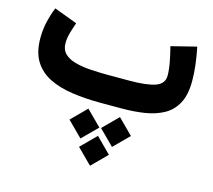

<svg xmlns="http://www.w3.org/2000/svg" viewBox="-106 -546 1116 1007"><g transform="rotate(15 452.0 -42.0)"><path d="M549.3 45.9 630.4 127 549.3 208 468.3 127ZM377.9 45.9 459 127 377.9 208 296.9 127ZM463.4 170.9 544.4 252 463.4 333 382.3 252ZM544.9 0H432.1Q349.1 0 277.6 -10.3Q206.1 -20.5 152.3 -47.1Q98.6 -73.7 68.6 -122.1Q38.6 -170.4 38.6 -247.1Q38.6 -293.5 48.8 -336.9Q59.1 -380.4 74.2 -417L199.7 -370.1Q191.4 -346.7 182.1 -315.2Q172.9 -283.7 172.9 -254.9Q172.9 -219.7 194.3 -198.7Q215.8 -177.7 252.4 -167.7Q289.1 -157.7 335.4 -154.5Q381.8 -151.4 432.1 -151.4H546.4Q641.1 -151.4 687.7 -167.7Q734.4 -184.1 734.4 -228.5Q734.4 -261.7 726.3 -303.2Q718.3 -344.7 708.5 -381.8L845.2 -416Q855 -368.7 860.6 -322.8Q866.2 -276.9 866.2 -234.4Q866.2 -159.7 841.3 -113.3Q816.4 -66.9 772.2 -42.5Q728 -18.1 669.9 -9Q611.8 0 544.9 0Z"/></g></svg>

Font: Vazirmatn FD Black
Style: Regular
Weight: 900
Designer: Saber Rastikerdar
Foundry: Saber Rastikerdar
Version: Version 33.003